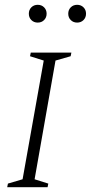

<svg xmlns="http://www.w3.org/2000/svg" viewBox="-20 -779 378 799"><path d="M10 0 13 -15 74 -33 162 -527 105 -545 108 -560H277L274 -545L211 -527L124 -33L181 -15L178 0ZM137 -685Q121 -685 110.5 -695.5Q100 -706 100 -722Q100 -738 110.5 -748.5Q121 -759 137 -759Q153 -759 163.5 -748.5Q174 -738 174 -722Q174 -706 163.5 -695.5Q153 -685 137 -685ZM301 -685Q285 -685 274.5 -695.5Q264 -706 264 -722Q264 -738 274.5 -748.5Q285 -759 301 -759Q317 -759 327.5 -748.5Q338 -738 338 -722Q338 -706 327.5 -695.5Q317 -685 301 -685Z"/></svg>

Font: Spectral SC ExtraLight
Style: Italic
Weight: 275
Italic angle: -10°
Designer: Jean-Baptiste Levee
Foundry: Production Type
Version: Version 2.001